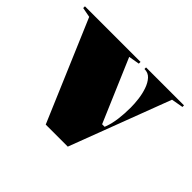

<svg xmlns="http://www.w3.org/2000/svg" viewBox="-131 -681 862 862"><g transform="rotate(45 299.5 -250.0)"><path d="M231 0 27 -480 -20 -489V-500H333V-489L281 -480L409 -180H425L428 -188Q438 -215 442.5 -250Q447 -285 447 -324Q447 -348 443.5 -376.5Q440 -405 431 -431Q422 -457 407 -473.5Q392 -490 368 -490V-500H609V-490L553 -480L371 0Z"/></g></svg>

Font: Kalnia Thin
Style: Bold
Weight: 700
Version: Version 1.105